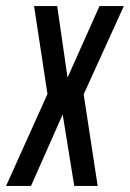

<svg xmlns="http://www.w3.org/2000/svg" viewBox="-41 -611 427 631"><path d="M-21 0 115 -302 71 -591H147L181 -356L286 -591H366L234 -301L280 0H203L165 -235L61 0Z"/></svg>

Font: Alumni Sans Thin Medium
Style: Italic
Weight: 500
Italic angle: -8°
Version: Version 1.016